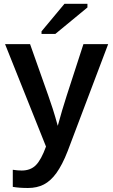

<svg xmlns="http://www.w3.org/2000/svg" viewBox="-20 -754 578 982"><path d="M123 207.5Q78.1 207.5 45.4 201.7V114.3Q69.8 118.2 90.8 118.2Q136.2 118.2 163.6 90.6Q190.9 63 215.3 -4.4L5.9 -528.3H133.8L226.6 -266.1Q236.8 -237.8 249.8 -197.5Q262.7 -157.2 275.4 -110.4Q286.6 -151.9 297.6 -188.7Q308.6 -225.6 320.8 -263.7L406.7 -528.3H533.2L326.2 18.6Q312 55.2 297.6 82.8Q283.2 110.4 268.6 130.9Q239.3 171.4 204.3 189.5Q169.4 207.5 123 207.5ZM427.2 -715.8 263.2 -580.6H192.4V-593.8L309.6 -734.4H427.2Z"/></svg>

Font: Arimo SemiBold
Style: Regular
Weight: 600
Designer: Steve Matteson
Foundry: Monotype Imaging Inc.
Version: Version 1.33